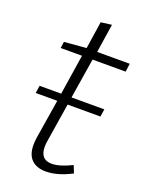

<svg xmlns="http://www.w3.org/2000/svg" viewBox="-128 -715 599 786"><g transform="rotate(20 172.0 -321.5)"><path d="M339 -489H195L167 -314H310L305 -281H162L135 -111Q133 -99 133 -87Q133 -31 183 -31Q218 -31 270 -57L283 -25Q222 7 171 7Q131 7 109 -14.5Q87 -36 87 -79Q87 -89 89 -107L117 -281H23L28 -314H122L149 -489H56L60 -517L156 -525L174 -644L221 -650L202 -525H344Z"/></g></svg>

Font: Bitter Pro Light
Style: Italic
Weight: 300
Italic angle: -9°
Designer: Sol Matas, and Bitter project Authors
Foundry: Sol Matas
Version: Version 1.010